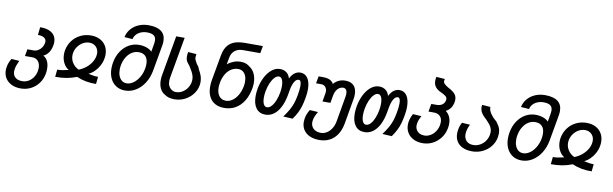

<svg xmlns="http://www.w3.org/2000/svg" viewBox="-56 -1439 7312 2289"><g transform="rotate(10 3600.0 -294.0)"><path d="M14 24.5Q14 5.5 18 -17.5Q26 -66 57.5 -118.5L153.5 -112Q136.5 -75 128.8 -54.2Q121 -33.5 117 -9Q114 7 114 20.5Q114 67.5 144.2 94Q174.5 120.5 229 120.5Q268.5 120.5 303.2 100.8Q338 81 361.5 46Q385 11 393 -33.5Q396 -51.5 396 -68.5Q396 -119 369.8 -150Q343.5 -181 299 -181H209.5L224.5 -264.5H300.5Q328 -264.5 353.2 -279Q378.5 -293.5 396 -318.5Q413.5 -343.5 418.5 -373.5Q420 -382 420 -389.5Q420 -421 394.5 -437.8Q369 -454.5 318.5 -455.5L328.5 -550Q390.5 -551.5 434.8 -534.2Q479 -517 502 -483.2Q525 -449.5 525 -403Q525 -384 521.5 -366Q502 -258 424.5 -223.5Q459 -206 477.8 -167.2Q496.5 -128.5 496.5 -75Q496.5 -46 491.5 -17.5Q479.5 49.5 441.8 100.8Q404 152 347.8 180.5Q291.5 209 225.5 209Q162 209 114 185.8Q66 162.5 40 120.8Q14 79 14 24.5Z M752 -107.5Q712 -131 688 -178.2Q664 -225.5 664 -283Q664 -309 668 -329.5Q680 -396.5 719 -448.8Q758 -501 816.8 -530Q875.5 -559 944 -559Q1007 -559 1054.2 -534.5Q1101.5 -510 1127.2 -465.5Q1153 -421 1153 -363Q1153 -340 1148.5 -315Q1140.5 -269.5 1117.8 -227.2Q1095 -185 1062.2 -152.8Q1029.5 -120.5 992 -103.5Q1025.5 -96 1052.2 -91.8Q1079 -87.5 1111 -87.5L1102 0.5Q970 2.5 866 -44Q749.5 3 607.5 0.5L616.5 -87.5Q650 -87.5 677.8 -92.2Q705.5 -97 752 -107.5ZM765.5 -287Q765.5 -238 792.5 -196.2Q819.5 -154.5 868 -132Q914 -149 952.8 -179.8Q991.5 -210.5 1016.8 -249.8Q1042 -289 1049 -330.5Q1051.5 -346.5 1051.5 -358Q1051.5 -390.5 1037.5 -416.2Q1023.5 -442 998.2 -456.5Q973 -471 940.5 -471Q900 -471 863.2 -450.5Q826.5 -430 801 -394.5Q775.5 -359 768 -316Q765.5 -300 765.5 -287Z M1250.5 -215.5Q1250.5 -251 1257 -287Q1270.5 -364 1309.2 -423.2Q1348 -482.5 1404.8 -515.2Q1461.5 -548 1527.5 -548Q1576.5 -548 1617.8 -533.8Q1659 -519.5 1684 -493L1701.5 -595.5Q1704.5 -613.5 1704.5 -628Q1704.5 -671.5 1677.5 -691.2Q1650.5 -711 1596.5 -711Q1555.5 -711 1521.8 -697Q1488 -683 1466 -658.2Q1444 -633.5 1437.5 -602L1339 -609Q1350.5 -665 1387.2 -708.2Q1424 -751.5 1479 -775Q1534 -798.5 1598.5 -798.5Q1701 -798.5 1753 -758.8Q1805 -719 1805 -640.5Q1805 -617 1800.5 -590L1745 -276Q1730 -191 1687.8 -124Q1645.5 -57 1584.8 -19.8Q1524 17.5 1455 17.5Q1393 17.5 1346.8 -11.8Q1300.5 -41 1275.5 -93.8Q1250.5 -146.5 1250.5 -215.5ZM1647 -282Q1652 -310.5 1652 -337Q1652 -397.5 1623.2 -429.5Q1594.5 -461.5 1538.5 -461.5Q1494 -461.5 1455.8 -437.2Q1417.5 -413 1391 -369.2Q1364.5 -325.5 1354.5 -268Q1350 -242 1350 -217.5Q1350 -175 1363.2 -141.5Q1376.5 -108 1401 -89.2Q1425.5 -70.5 1458.5 -70.5Q1500.5 -70.5 1540.2 -99Q1580 -127.5 1608.5 -176Q1637 -224.5 1647 -282Z M1933.5 -15.5Q1894.5 -37 1874 -79.5Q1853.5 -122 1853.5 -178.5Q1853.5 -208 1858.5 -236.5L1945 -725H2047L1960 -234.5Q1955.5 -208.5 1955.5 -187Q1955.5 -169.5 1958.5 -150Q1969.5 -114 1995.2 -92Q2021 -70 2056.5 -70Q2096 -70 2131 -90Q2166 -110 2190 -144.2Q2214 -178.5 2221.5 -220Q2224 -233 2224 -250Q2224 -275 2216.8 -298.2Q2209.5 -321.5 2198 -342.8Q2186.5 -364 2166.5 -396L2160.5 -405.5L2151 -417.5Q2138 -433 2130.2 -444.5Q2122.5 -456 2117.2 -472.8Q2112 -489.5 2112 -512Q2112 -537.5 2118 -565.5L2218.5 -558Q2214.5 -535 2214.5 -521.5Q2214.5 -501.5 2220.5 -487.5Q2226.5 -473.5 2241.5 -448.5L2249.5 -436Q2259 -426.5 2267 -412.8Q2275 -399 2279.5 -383.5Q2296.5 -356 2310.8 -318Q2325 -280 2325 -235.5Q2325 -215 2321.5 -197Q2311 -137 2272 -87.8Q2233 -38.5 2175.5 -10.2Q2118 18 2053.5 18Q2015.5 18 1986.5 9.8Q1957.5 1.5 1933.5 -15.5Z M2447 -206Q2447 -245.5 2454 -284.5L2509 -592.5Q2527 -695 2587.8 -742.5Q2648.5 -790 2761 -790H2982.5L2966.5 -701.5H2756.5Q2697 -701.5 2658.8 -670.2Q2620.5 -639 2611 -584.5L2596 -500.5Q2627.5 -527.5 2669 -543.8Q2710.5 -560 2755 -560Q2790.5 -560 2818 -550.5Q2845.5 -541 2868.5 -521Q2909 -494.5 2930.8 -446.2Q2952.5 -398 2952.5 -336Q2952.5 -307.5 2947 -273.5Q2931 -183 2891 -117.8Q2851 -52.5 2790.8 -18Q2730.5 16.5 2655 16.5Q2589 16.5 2542.2 -10.2Q2495.5 -37 2471.2 -87Q2447 -137 2447 -206ZM2842.5 -282.5Q2847 -309 2847 -333Q2847 -373.5 2834.5 -404.5Q2822 -435.5 2798.2 -452.8Q2774.5 -470 2742 -470Q2695 -470 2656 -445Q2617 -420 2590.5 -374.2Q2564 -328.5 2553.5 -268Q2548.5 -240 2548.5 -213Q2548.5 -148 2577.8 -109.8Q2607 -71.5 2659.5 -71.5Q2702.5 -71.5 2740.2 -98.8Q2778 -126 2804.8 -174Q2831.5 -222 2842.5 -282.5Z M3000.5 -188Q3000.5 -233 3009 -279.5Q3022.5 -354.5 3054.5 -417.8Q3086.5 -481 3132.8 -518.8Q3179 -556.5 3233.5 -556.5Q3280 -556.5 3312 -531.8Q3344 -507 3355 -463.5Q3379 -511 3410.5 -533.8Q3442 -556.5 3479 -556.5Q3537.5 -556.5 3569.2 -507.8Q3601 -459 3601 -373Q3601 -327.5 3591 -270.5Q3581 -214 3568.8 -171.5Q3556.5 -129 3535.8 -87.2Q3515 -45.5 3482 1L3368 -5.5Q3406.5 -58.5 3429.8 -99.5Q3453 -140.5 3468 -184Q3483 -227.5 3493 -284.5Q3505.5 -352.5 3505.5 -398.5Q3505.5 -468.5 3473.5 -468.5Q3443 -468.5 3421.2 -429Q3399.5 -389.5 3389.5 -332L3378.5 -269Q3363 -182 3331 -119.2Q3299 -56.5 3253.2 -23.2Q3207.5 10 3151.5 10Q3079.5 10 3040 -42.2Q3000.5 -94.5 3000.5 -188ZM3282 -279.5Q3289 -318 3289 -356.5Q3289 -407 3275 -436.5Q3261 -466 3235 -466Q3209 -466 3183.2 -439.2Q3157.5 -412.5 3137.5 -366.8Q3117.5 -321 3107.5 -265.5Q3100.5 -227 3100.5 -189.5Q3100.5 -139 3114.8 -109.5Q3129 -80 3155.5 -80Q3185 -80 3210.8 -108.8Q3236.5 -137.5 3254.8 -183.2Q3273 -229 3282 -279.5Z M3619.5 14.5Q3619.5 -4.5 3623.5 -28.5Q3633.5 -86 3666.5 -136L3766 -129.5Q3748.5 -100 3737.8 -75.2Q3727 -50.5 3722.5 -24.5Q3720 -9.5 3720 1.5Q3720 33 3734.8 57.5Q3749.5 82 3777 95.5Q3804.5 109 3841.5 109Q3880 109 3914 87.5Q3948 66 3971.5 28.2Q3995 -9.5 4003.5 -56L4056.5 -360.5Q4060.5 -381 4060.5 -402Q4060.5 -434.5 4047.8 -451Q4035 -467.5 4010.5 -467.5Q3987 -467.5 3966 -453.5Q3945 -439.5 3930.2 -414.8Q3915.5 -390 3910 -359L3893 -263H3797L3814.5 -364.5Q3816.5 -374.5 3816.5 -386Q3816.5 -420 3797.5 -441.5Q3778.5 -463 3747.5 -463H3684L3699.5 -550H3750.5Q3802.5 -550 3834.5 -535.5Q3866.5 -521 3882 -490.5Q3912 -524.5 3947.2 -539.8Q3982.5 -555 4025.5 -555Q4091.5 -555 4126.8 -517.8Q4162 -480.5 4162 -411.5Q4162 -382 4156.5 -353L4103.5 -49Q4089.5 29 4053.5 84Q4017.5 139 3962.8 167.5Q3908 196 3838.5 196Q3771.5 196 3722 173.8Q3672.5 151.5 3646 110.5Q3619.5 69.5 3619.5 14.5Z M4200.5 -188Q4200.5 -233 4209 -279.5Q4222.5 -354.5 4254.5 -417.8Q4286.5 -481 4332.8 -518.8Q4379 -556.5 4433.5 -556.5Q4480 -556.5 4512 -531.8Q4544 -507 4555 -463.5Q4579 -511 4610.5 -533.8Q4642 -556.5 4679 -556.5Q4737.5 -556.5 4769.2 -507.8Q4801 -459 4801 -373Q4801 -327.5 4791 -270.5Q4781 -214 4768.8 -171.5Q4756.5 -129 4735.8 -87.2Q4715 -45.5 4682 1L4568 -5.5Q4606.5 -58.5 4629.8 -99.5Q4653 -140.5 4668 -184Q4683 -227.5 4693 -284.5Q4705.5 -352.5 4705.5 -398.5Q4705.5 -468.5 4673.5 -468.5Q4643 -468.5 4621.2 -429Q4599.5 -389.5 4589.5 -332L4578.5 -269Q4563 -182 4531 -119.2Q4499 -56.5 4453.2 -23.2Q4407.5 10 4351.5 10Q4279.5 10 4240 -42.2Q4200.5 -94.5 4200.5 -188ZM4482 -279.5Q4489 -318 4489 -356.5Q4489 -407 4475 -436.5Q4461 -466 4435 -466Q4409 -466 4383.2 -439.2Q4357.5 -412.5 4337.5 -366.8Q4317.5 -321 4307.5 -265.5Q4300.5 -227 4300.5 -189.5Q4300.5 -139 4314.8 -109.5Q4329 -80 4355.5 -80Q4385 -80 4410.8 -108.8Q4436.5 -137.5 4454.8 -183.2Q4473 -229 4482 -279.5Z M4847.5 -166.5Q4847.5 -187.5 4851 -207Q4854.5 -228 4862.5 -250.5Q4870.5 -273 4885.5 -302L4988.5 -295Q4974.5 -270 4966.2 -248.8Q4958 -227.5 4953.5 -203.5Q4951 -188.5 4951 -178Q4951 -147.5 4964.8 -124Q4978.5 -100.5 5003.8 -87.2Q5029 -74 5062 -74Q5100.5 -74 5135.2 -94.2Q5170 -114.5 5194 -149.8Q5218 -185 5226 -229Q5229 -247 5229 -263Q5229 -310.5 5202.2 -337.2Q5175.5 -364 5126.5 -364H5062.5L5079.5 -459.5H5144Q5185.5 -459.5 5212.5 -479.2Q5239.5 -499 5245.5 -533.5Q5246.5 -541.5 5246.5 -545Q5246.5 -565.5 5230.5 -579.8Q5214.5 -594 5177 -612.5Q5126.5 -632.5 5102 -664Q5077.5 -695.5 5077.5 -740Q5077.5 -762 5083.5 -787.5L5186.5 -780Q5182.5 -765.5 5182.5 -756Q5182.5 -736 5196.8 -721.5Q5211 -707 5246.5 -685.5Q5295.5 -661 5324 -632Q5352.5 -603 5352.5 -556Q5352.5 -545 5350 -529Q5342 -485.5 5320.8 -455.5Q5299.5 -425.5 5263.5 -407.5Q5296.5 -384 5313.5 -347Q5330.5 -310 5330.5 -263.5Q5330.5 -239 5326 -212.5Q5314.5 -145.5 5276 -92.8Q5237.5 -40 5180.5 -10.2Q5123.5 19.5 5058 19.5Q4995 19.5 4947.2 -4.2Q4899.5 -28 4873.5 -70.2Q4847.5 -112.5 4847.5 -166.5Z M5444 -167Q5444 -190.5 5448.5 -216Q5457 -263 5479 -302L5576.5 -295.5Q5553.5 -248.5 5547 -212.5Q5543.5 -190.5 5543.5 -177Q5543.5 -124.5 5573.5 -94.2Q5603.5 -64 5656.5 -64Q5698.5 -64 5735.8 -84Q5773 -104 5798.5 -139.2Q5824 -174.5 5832 -219Q5835 -235 5835 -249Q5835 -276 5825.5 -298.8Q5816 -321.5 5801 -340.5Q5786 -359.5 5760 -387Q5732.5 -411.5 5715 -431.5Q5697.5 -451.5 5686.8 -475Q5676 -498.5 5676 -526.5Q5676 -537.5 5678.5 -553.5L5779 -546.5Q5779.5 -524 5785.2 -506.2Q5791 -488.5 5804.2 -468.8Q5817.5 -449 5843 -420.5Q5864 -404 5876.8 -390.2Q5889.5 -376.5 5896 -363Q5934.5 -319 5934.5 -250.5Q5934.5 -231 5930.5 -206Q5919.5 -143.5 5880.2 -93.5Q5841 -43.5 5782 -15.2Q5723 13 5655.5 13Q5589.5 13 5541.8 -8.8Q5494 -30.5 5469 -71Q5444 -111.5 5444 -167Z M6050.5 -215.5Q6050.5 -251 6057 -287Q6070.5 -364 6109.2 -423.2Q6148 -482.5 6204.8 -515.2Q6261.5 -548 6327.5 -548Q6376.5 -548 6417.8 -533.8Q6459 -519.5 6484 -493L6501.5 -595.5Q6504.5 -613.5 6504.5 -628Q6504.5 -671.5 6477.5 -691.2Q6450.5 -711 6396.5 -711Q6355.5 -711 6321.8 -697Q6288 -683 6266 -658.2Q6244 -633.5 6237.5 -602L6139 -609Q6150.5 -665 6187.2 -708.2Q6224 -751.5 6279 -775Q6334 -798.5 6398.5 -798.5Q6501 -798.5 6553 -758.8Q6605 -719 6605 -640.5Q6605 -617 6600.5 -590L6545 -276Q6530 -191 6487.8 -124Q6445.5 -57 6384.8 -19.8Q6324 17.5 6255 17.5Q6193 17.5 6146.8 -11.8Q6100.5 -41 6075.5 -93.8Q6050.5 -146.5 6050.5 -215.5ZM6447 -282Q6452 -310.5 6452 -337Q6452 -397.5 6423.2 -429.5Q6394.5 -461.5 6338.5 -461.5Q6294 -461.5 6255.8 -437.2Q6217.5 -413 6191 -369.2Q6164.5 -325.5 6154.5 -268Q6150 -242 6150 -217.5Q6150 -175 6163.2 -141.5Q6176.5 -108 6201 -89.2Q6225.5 -70.5 6258.5 -70.5Q6300.5 -70.5 6340.2 -99Q6380 -127.5 6408.5 -176Q6437 -224.5 6447 -282Z M6752 -107.5Q6712 -131 6688 -178.2Q6664 -225.5 6664 -283Q6664 -309 6668 -329.5Q6680 -396.5 6719 -448.8Q6758 -501 6816.8 -530Q6875.5 -559 6944 -559Q7007 -559 7054.2 -534.5Q7101.5 -510 7127.2 -465.5Q7153 -421 7153 -363Q7153 -340 7148.5 -315Q7140.5 -269.5 7117.8 -227.2Q7095 -185 7062.2 -152.8Q7029.5 -120.5 6992 -103.5Q7025.5 -96 7052.2 -91.8Q7079 -87.5 7111 -87.5L7102 0.5Q6970 2.5 6866 -44Q6749.5 3 6607.5 0.5L6616.5 -87.5Q6650 -87.5 6677.8 -92.2Q6705.5 -97 6752 -107.5ZM6765.5 -287Q6765.5 -238 6792.5 -196.2Q6819.5 -154.5 6868 -132Q6914 -149 6952.8 -179.8Q6991.5 -210.5 7016.8 -249.8Q7042 -289 7049 -330.5Q7051.5 -346.5 7051.5 -358Q7051.5 -390.5 7037.5 -416.2Q7023.5 -442 6998.2 -456.5Q6973 -471 6940.5 -471Q6900 -471 6863.2 -450.5Q6826.5 -430 6801 -394.5Q6775.5 -359 6768 -316Q6765.5 -300 6765.5 -287Z"/></g></svg>

Font: JuliaMono Medium
Style: Italic
Weight: 500
Italic angle: -9°
Monospace: yes
Designer: cormullion
Foundry: corm
Version: Version 0.054; ttfautohint (v1.8.4)